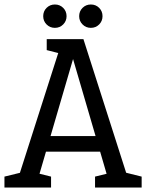

<svg xmlns="http://www.w3.org/2000/svg" viewBox="-20 -843 657 863"><path d="M48.3 0 261.7 -667H355L568.3 0H477.2L291.7 -634.5H325L139.5 0ZM152.3 -161.3V-231.3H464.3V-161.3ZM0 0V-49.2L85 -70L80 0ZM129.5 0 122.8 -70.8 209.5 -49.2V0ZM407.2 0V-49.2L492.2 -70L487.2 0ZM536.7 0 530 -70.8 616.7 -49.2V0ZM190 -667H270L274.8 -596.2L190 -617.8ZM226.7 -717.8Q204.7 -717.8 189.4 -733.1Q174.2 -748.3 174.2 -770.3Q174.2 -792.5 189.4 -807.7Q204.7 -822.8 226.8 -822.8Q248.8 -822.8 264 -807.7Q279.2 -792.5 279.2 -770.3Q279.2 -748.3 264 -733.1Q248.8 -717.8 226.7 -717.8ZM388.3 -717.8Q366.3 -717.8 351.1 -733.1Q335.8 -748.3 335.8 -770.3Q335.8 -792.5 351.1 -807.7Q366.3 -822.8 388.4 -822.8Q410.5 -822.8 425.7 -807.7Q440.8 -792.5 440.8 -770.3Q440.8 -748.3 425.7 -733.1Q410.5 -717.8 388.3 -717.8Z"/></svg>

Font: Epunda Slab Light
Style: Regular
Weight: 300
Designer: Simon Atzbach
Foundry: typofactur
Version: Version 1.102